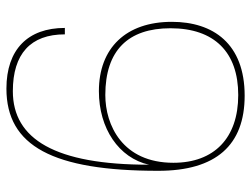

<svg xmlns="http://www.w3.org/2000/svg" viewBox="-112 -660 782 598"><g transform="rotate(90 279.0 -361.0)"><path d="M276 -298C137 -298 68 -369 68 -501C68 -638 143 -712 276 -712C410 -712 487 -637 487 -510C487 -351 369 -298 276 -298ZM67 -172C67 -57 134 10 256 10C435 10 512 -135 512 -463C512 -643 432 -732 278 -732C116 -732 48 -634 48 -505C48 -363 129 -278 264 -278C380 -278 472 -340 493 -434C493 -143 414 -10 264 -10C148 -10 87 -65 87 -172Z"/></g></svg>

Font: Perun Thin
Style: Regular
Weight: 100
Foundry: Copyright (c) Stefan Peev, Context Ltd, 2016
Version: Version 1.089